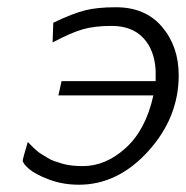

<svg xmlns="http://www.w3.org/2000/svg" viewBox="-20 -505 516 533"><path d="M43 -60.1Q43 -63 57.1 -110.8Q57.1 -110.8 63 -105Q68.8 -99.1 72 -95.9Q75.2 -92.8 82.5 -86.4Q89.8 -80.1 95.9 -76.7Q102.1 -73.2 111.6 -67.1Q121.1 -61 131.1 -57.6Q141.1 -54.2 153.6 -50.5Q166 -46.9 180.4 -45.4Q194.8 -43.9 210 -43.9Q273.9 -43.9 329.3 -94.5Q384.8 -145 405.8 -240.2H142.1L150.9 -279.8H412.1V-309.1Q409.2 -366.2 377.7 -399.7Q346.2 -433.1 290 -433.1Q242.2 -433.1 209.5 -423.6Q176.8 -414.1 126 -387.2L127.9 -441.9Q182.1 -467.8 216.1 -476.3Q250 -484.9 301.8 -484.9Q383.8 -484.9 429.9 -430.4Q476.1 -376 476.1 -295.9Q476.1 -178.7 391.6 -85.4Q307.1 7.8 199.2 7.8Q154.3 7.8 116.2 -6.6Q78.1 -21 60.5 -36.1Q43 -51.3 43 -60.1Z"/></svg>

Font: CMU Bright
Style: Oblique
Weight: 500
Italic angle: -12°
Version: Version 0.7.0